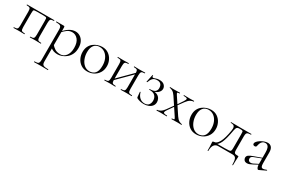

<svg xmlns="http://www.w3.org/2000/svg" viewBox="81 -1434 4010 2733"><g transform="rotate(30 2086.0 -67.0)"><path d="M480 -12Q482 -12 482 -6Q482 0 480 0Q461 0 438 -1Q415 -2 392 -2Q367 -2 343 -1Q319 0 301 0Q298 0 298 -6Q298 -12 301 -12Q343 -12 355 -25Q367 -38 367 -81V-305Q367 -336 365 -348.5Q363 -361 352 -364Q341 -367 315 -367H199Q172 -367 161 -364Q150 -361 147.5 -348Q145 -335 145 -303V-81Q145 -38 156.5 -25Q168 -12 211 -12Q213 -12 213 -6Q213 0 211 0Q192 0 169 -1Q146 -2 123 -2Q98 -2 74.5 -1Q51 0 32 0Q29 0 29 -6Q29 -12 32 -12Q75 -12 86.5 -25Q98 -38 98 -81V-305Q98 -349 86.5 -361.5Q75 -374 33 -374Q30 -374 30 -380Q30 -386 33 -386H480Q482 -386 482 -380Q482 -374 480 -374Q437 -374 425.5 -360Q414 -346 414 -303V-81Q414 -38 425.5 -25Q437 -12 480 -12Z M527 275Q525 275 525 269Q525 263 527 263Q576 263 590.5 250Q605 237 605 194V-305Q605 -347 587.5 -360.5Q570 -374 516 -374Q513 -374 513 -380Q513 -386 516 -386Q544 -386 566 -386Q588 -386 604.5 -386Q621 -386 633 -386Q644 -386 647.5 -381Q651 -376 651 -359V194Q651 222 659 237Q667 252 689 257.5Q711 263 754 263Q757 263 757 269Q757 275 754 275Q728 275 696 274Q664 273 629 273Q601 273 574 274Q547 275 527 275ZM762 13Q724 13 694.5 3Q665 -7 630 -35L640 -88Q668 -53 703 -30Q738 -7 795 -7Q848 -7 885 -54Q922 -101 922 -184Q922 -273 883 -319.5Q844 -366 788 -366Q742 -366 707 -340Q672 -314 640 -278L631 -285Q682 -344 729 -371.5Q776 -399 824 -399Q865 -399 899.5 -377.5Q934 -356 955 -315Q976 -274 976 -215Q976 -155 955 -112Q934 -69 901 -41.5Q868 -14 831 -0.5Q794 13 762 13Z M1246 13Q1187 13 1143.5 -16Q1100 -45 1076.5 -93.5Q1053 -142 1053 -198Q1053 -250 1072 -288Q1091 -326 1122.5 -350.5Q1154 -375 1191 -387Q1228 -399 1264 -399Q1324 -399 1367 -369Q1410 -339 1433 -292Q1456 -245 1456 -193Q1456 -129 1427 -83Q1398 -37 1350.5 -12Q1303 13 1246 13ZM1274 -5Q1330 -5 1364 -42.5Q1398 -80 1398 -167Q1398 -228 1377 -276Q1356 -324 1318.5 -352Q1281 -380 1231 -380Q1174 -380 1142 -340.5Q1110 -301 1110 -227Q1110 -168 1130.5 -117Q1151 -66 1188 -35.5Q1225 -5 1274 -5Z M1619 -51 1606 -64 1878 -336 1891 -323ZM1591 -81V-305Q1591 -349 1579.5 -361.5Q1568 -374 1526 -374Q1523 -374 1523 -380Q1523 -386 1526 -386Q1544 -386 1567.5 -385Q1591 -384 1616 -384Q1639 -384 1662.5 -385Q1686 -386 1704 -386Q1706 -386 1706 -380Q1706 -374 1704 -374Q1661 -374 1649.5 -360Q1638 -346 1638 -303V-81Q1638 -38 1649.5 -25Q1661 -12 1704 -12Q1706 -12 1706 -6Q1706 0 1704 0Q1685 0 1662 -1Q1639 -2 1616 -2Q1591 -2 1567.5 -1Q1544 0 1525 0Q1522 0 1522 -6Q1522 -12 1525 -12Q1568 -12 1579.5 -25Q1591 -38 1591 -81ZM1860 -81V-305Q1860 -349 1848.5 -361.5Q1837 -374 1795 -374Q1792 -374 1792 -380Q1792 -386 1795 -386Q1813 -386 1836.5 -385Q1860 -384 1885 -384Q1908 -384 1931.5 -385Q1955 -386 1973 -386Q1975 -386 1975 -380Q1975 -374 1973 -374Q1930 -374 1918.5 -360Q1907 -346 1907 -303V-81Q1907 -38 1918.5 -25Q1930 -12 1973 -12Q1975 -12 1975 -6Q1975 0 1973 0Q1954 0 1931 -1Q1908 -2 1885 -2Q1860 -2 1836 -1Q1812 0 1794 0Q1791 0 1791 -6Q1791 -12 1794 -12Q1836 -12 1848 -25Q1860 -38 1860 -81Z M2182 -1Q2229 -1 2250 -28.5Q2271 -56 2271 -96Q2271 -143 2242.5 -174Q2214 -205 2146 -205Q2142 -205 2141.5 -210.5Q2141 -216 2146 -216Q2208 -216 2232.5 -237Q2257 -258 2257 -292Q2257 -336 2237 -357.5Q2217 -379 2176 -379Q2130 -379 2106 -354.5Q2082 -330 2066 -283Q2065 -281 2059 -282Q2053 -283 2054 -285L2080 -407Q2081 -410 2087 -408.5Q2093 -407 2092 -405Q2089 -390 2094.5 -384.5Q2100 -379 2107 -379Q2117 -379 2129.5 -384Q2142 -389 2160 -394Q2178 -399 2203 -399Q2257 -399 2283.5 -372.5Q2310 -346 2310 -313Q2310 -276 2278 -246.5Q2246 -217 2191 -208L2193 -216Q2239 -219 2269 -204Q2299 -189 2314 -162.5Q2329 -136 2329 -106Q2329 -69 2308.5 -42.5Q2288 -16 2253 -2Q2218 12 2176 12Q2144 12 2114 4.5Q2084 -3 2064 -13Q2057 -17 2055 -20Q2053 -23 2052 -30L2044 -111Q2044 -114 2049 -115Q2054 -116 2055 -112Q2069 -60 2102.5 -30.5Q2136 -1 2182 -1Z M2629 0Q2626 0 2626 -6Q2626 -12 2629 -12Q2661 -12 2664.5 -19.5Q2668 -27 2652 -51L2485 -303Q2457 -345 2429.5 -359.5Q2402 -374 2383 -374Q2381 -374 2381 -380Q2381 -386 2383 -386Q2398 -386 2414 -385Q2430 -384 2445 -384Q2478 -384 2502 -385Q2526 -386 2546 -386Q2548 -386 2548 -380Q2548 -374 2546 -374Q2515 -374 2511 -366.5Q2507 -359 2523 -335L2690 -83Q2718 -41 2745.5 -26.5Q2773 -12 2792 -12Q2794 -12 2794 -6Q2794 0 2792 0Q2777 0 2760.5 -1Q2744 -2 2730 -2Q2697 -2 2673 -1Q2649 0 2629 0ZM2382 0Q2380 0 2380 -6Q2380 -12 2382 -12Q2406 -12 2435.5 -29Q2465 -46 2490 -81L2574 -198L2586 -189L2507 -75Q2493 -55 2489 -40.5Q2485 -26 2498 -19Q2511 -12 2548 -12Q2551 -12 2551 -6Q2551 0 2548 0Q2525 0 2503.5 -1Q2482 -2 2448 -2Q2427 -2 2414 -1Q2401 0 2382 0ZM2588 -193 2579 -202 2652 -311Q2675 -345 2671 -359.5Q2667 -374 2611 -374Q2609 -374 2609 -380Q2609 -386 2611 -386Q2635 -386 2656.5 -385Q2678 -384 2712 -384Q2733 -384 2746 -385Q2759 -386 2778 -386Q2780 -386 2780 -380Q2780 -374 2778 -374Q2754 -374 2726 -358.5Q2698 -343 2670 -305Z M3036 13Q2977 13 2933.5 -16Q2890 -45 2866.5 -93.5Q2843 -142 2843 -198Q2843 -250 2862 -288Q2881 -326 2912.5 -350.5Q2944 -375 2981 -387Q3018 -399 3054 -399Q3114 -399 3157 -369Q3200 -339 3223 -292Q3246 -245 3246 -193Q3246 -129 3217 -83Q3188 -37 3140.5 -12Q3093 13 3036 13ZM3064 -5Q3120 -5 3154 -42.5Q3188 -80 3188 -167Q3188 -228 3167 -276Q3146 -324 3108.5 -352Q3071 -380 3021 -380Q2964 -380 2932 -340.5Q2900 -301 2900 -227Q2900 -168 2920.5 -117Q2941 -66 2978 -35.5Q3015 -5 3064 -5Z M3297 129Q3297 86 3296 59Q3295 32 3293.5 16Q3292 0 3292 -8Q3292 -17 3300 -19.5Q3308 -22 3313 -22Q3358 -22 3393 -87Q3428 -152 3450 -288Q3456 -324 3450.5 -343.5Q3445 -363 3428 -370Q3411 -377 3384 -377Q3382 -377 3382 -382.5Q3382 -388 3384 -388Q3393 -388 3415.5 -387.5Q3438 -387 3464 -387Q3490 -387 3512 -386.5Q3534 -386 3541 -386H3719Q3721 -386 3721 -380Q3721 -374 3719 -374Q3686 -374 3669.5 -368Q3653 -362 3647.5 -347Q3642 -332 3642 -303V-81Q3642 -51 3648.5 -38.5Q3655 -26 3670 -23Q3685 -20 3710 -20Q3717 -20 3718 -18.5Q3719 -17 3719 -8Q3719 0 3718 16Q3717 32 3715.5 59Q3714 86 3714 129Q3714 133 3708.5 133Q3703 133 3703 129Q3703 62 3689 31Q3675 0 3631 0H3395Q3355 0 3331.5 31Q3308 62 3308 129Q3308 133 3302.5 133Q3297 133 3297 129ZM3339 -1V-21H3492Q3540 -21 3561.5 -23.5Q3583 -26 3589 -39Q3595 -52 3595 -81V-305Q3595 -336 3593 -348.5Q3591 -361 3580 -364Q3569 -367 3542 -367H3534Q3513 -367 3501.5 -360.5Q3490 -354 3484.5 -341Q3479 -328 3475 -308Q3461 -228 3447 -174Q3433 -120 3417.5 -86.5Q3402 -53 3383 -33Q3364 -13 3339 -1Z M4065 6Q4061 8 4057 8Q4045 8 4035 -13Q4025 -34 4025 -74V-255Q4025 -304 4015.5 -330Q4006 -356 3990.5 -365.5Q3975 -375 3957 -375Q3930 -375 3913 -361Q3896 -347 3887.5 -327.5Q3879 -308 3876 -291Q3875 -281 3869.5 -269.5Q3864 -258 3844 -258Q3831 -258 3822.5 -265Q3814 -272 3814 -285Q3814 -302 3831 -321Q3848 -340 3874.5 -357Q3901 -374 3931 -384.5Q3961 -395 3987 -395Q4024 -395 4047.5 -368.5Q4071 -342 4071 -285V-108Q4071 -72 4079.5 -55.5Q4088 -39 4109 -39Q4128 -39 4164 -54Q4169 -56 4171 -50.5Q4173 -45 4168 -43ZM3872 7Q3840 7 3824.5 -10.5Q3809 -28 3809 -50Q3809 -76 3830 -92.5Q3851 -109 3899 -126L4035 -175L4037 -165L3909 -116Q3887 -108 3878 -97Q3869 -86 3869 -69Q3869 -48 3881.5 -36.5Q3894 -25 3913 -25Q3924 -25 3933.5 -27.5Q3943 -30 3951 -34L4044 -81L4046 -70L3959 -23Q3928 -7 3909.5 0Q3891 7 3872 7Z"/></g></svg>

Font: Cormorant Light
Style: Regular
Weight: 300
Designer: Christian Thalmann (Catharsis Fonts)
Foundry: Catharsis Fonts
Version: Version 4.000